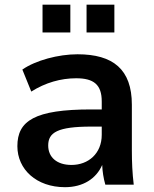

<svg xmlns="http://www.w3.org/2000/svg" viewBox="-20 -778 650 809"><path d="M253.9 10.7C330.1 10.7 385.7 -25.4 410.6 -83C411.6 -55.7 416 -27.3 423.8 0H543.5C537.6 -47.9 535.6 -96.2 535.6 -143.6V-336.9C535.6 -485.8 456.5 -549.3 306.6 -549.3C226.1 -549.3 130.4 -523.9 74.2 -484.9L111.8 -392.1C170.9 -429.7 236.3 -448.2 300.8 -448.2C375 -448.2 408.7 -421.4 408.7 -350.6V-316.9H364.3C126 -316.9 53.2 -269 53.2 -162.1C53.2 -64 133.8 10.7 253.9 10.7ZM281.2 -83C219.7 -83 183.1 -115.2 183.1 -165C183.1 -219.7 222.2 -244.6 365.2 -244.6H408.7V-210C408.7 -131.3 352.5 -83 281.2 -83ZM461.9 -641.1V-758.3H344.7V-641.1ZM276.4 -641.1V-758.3H159.2V-641.1Z"/></svg>

Font: Winston SemiBold
Style: Regular
Weight: 600
Designer: Vernon Adams, Kim Jin-seong, David Berlow, Cristiano Sobral
Foundry: The Winston Project Authors
Version: Version 3.004